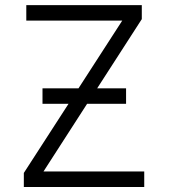

<svg xmlns="http://www.w3.org/2000/svg" viewBox="-20 -743 670 763"><path d="M481 -330.6H326.2L152.8 -61.5H553.2V0H74.7V-55.7L252.4 -330.6H148.9V-392.1H292L465.8 -661.1H84.5V-722.7H543.5V-667L366.2 -392.1H481Z"/></svg>

Font: Giphurs Light
Style: Regular
Weight: 300
Version: Version 0.920; ttfautohint (v1.8.4.7-5d5b)